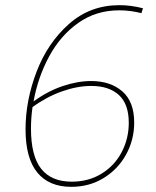

<svg xmlns="http://www.w3.org/2000/svg" viewBox="-20 -718 606 744"><path d="M110 -325Q165 -365 223 -384.5Q281 -404 333 -404Q408 -404 454 -364Q500 -324 500 -243Q500 -176 468.5 -119Q437 -62 381.5 -28Q326 6 256 6Q170 6 124.5 -49.5Q79 -105 79 -217Q79 -328 121.5 -439.5Q164 -551 246.5 -624.5Q329 -698 443 -698Q487 -698 534 -686L528 -667Q485 -678 442 -678Q352 -678 283 -629Q214 -580 170.5 -499.5Q127 -419 110 -325ZM106 -303Q100 -261 100 -220Q100 -114 139.5 -64Q179 -14 258 -14Q323 -14 373.5 -45Q424 -76 451.5 -128.5Q479 -181 479 -242Q479 -315 440.5 -350Q402 -385 334 -385Q280 -385 220.5 -364Q161 -343 106 -303Z"/></svg>

Font: Bitter Pro Thin
Style: Italic
Weight: 250
Italic angle: -9°
Designer: Sol Matas, and Bitter project Authors
Foundry: Sol Matas
Version: Version 1.010